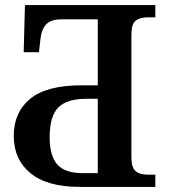

<svg xmlns="http://www.w3.org/2000/svg" viewBox="-20 -734 669 754"><path d="M34 -200Q34 -293 98.5 -346Q163 -399 301 -399H364V-658H222Q180 -658 161.5 -638.5Q143 -619 139 -582L133 -529H73L78 -714H590V-666H561Q529 -666 512.5 -652.5Q496 -639 496 -598V-115Q496 -77 512 -62.5Q528 -48 561 -48H590V0H294Q165 0 99.5 -54Q34 -108 34 -200ZM364 -54V-346H319Q242 -346 208.5 -311.5Q175 -277 175 -195Q175 -122 205 -88Q235 -54 306 -54Z"/></svg>

Font: Noto Serif SemiBold
Style: Regular
Weight: 600
Designer: Monotype Design Team
Foundry: Monotype Imaging Inc.
Version: Version 1.001